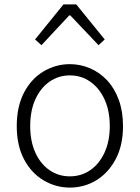

<svg xmlns="http://www.w3.org/2000/svg" viewBox="-20 -838 634 871"><path d="M297 13Q233 13 177.5 -20Q122 -53 89 -115.5Q56 -178 56 -266Q56 -355 89 -418Q122 -481 177.5 -514Q233 -547 297 -547Q345 -547 389 -528Q433 -509 466.5 -473Q500 -437 519 -384.5Q538 -332 538 -266Q538 -178 504.5 -115.5Q471 -53 416.5 -20Q362 13 297 13ZM297 -38Q349 -38 390 -66.5Q431 -95 454.5 -146.5Q478 -198 478 -266Q478 -335 454.5 -386.5Q431 -438 390 -467Q349 -496 297 -496Q245 -496 204 -467Q163 -438 140 -386.5Q117 -335 117 -266Q117 -198 140 -146.5Q163 -95 204 -66.5Q245 -38 297 -38ZM139 -659 268 -818H326L455 -659L427 -633L299 -768H294L168 -633Z"/></svg>

Font: Noto Sans JP Thin Light
Style: Regular
Weight: 300
Version: Version 2.004-H2;hotconv 1.0.118;makeotfexe 2.5.65603